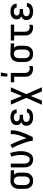

<svg xmlns="http://www.w3.org/2000/svg" viewBox="1745 -2540 1010 4540"><g transform="rotate(-90 2250.0 -270.0)"><path d="M246 8Q219 8 192.5 2.5Q166 -3 142.5 -16Q119 -29 101.5 -50Q84 -71 73 -95.5Q62 -120 58 -146.5Q54 -173 54 -200V-320Q54 -346 58 -371.5Q62 -397 72 -421Q82 -445 98.5 -465.5Q115 -486 137 -499.5Q159 -513 184 -520.5Q209 -528 235 -528H250L494 -520V-440L390 -444Q402 -432 411.5 -417.5Q421 -403 427.5 -387Q434 -371 436 -354Q438 -337 438 -320V-200Q438 -173 434 -146.5Q430 -120 419 -95.5Q408 -71 390.5 -50Q373 -29 349.5 -16Q326 -3 299.5 2.5Q273 8 246 8ZM246 -72Q261 -72 276.5 -76Q292 -80 304.5 -89Q317 -98 325.5 -111Q334 -124 339 -139Q344 -154 346 -169.5Q348 -185 348 -200V-320Q348 -342 344 -363.5Q340 -385 329 -404Q318 -423 299 -434.5Q280 -446 258 -448H243Q220 -448 199.5 -437Q179 -426 166 -407Q153 -388 148.5 -365.5Q144 -343 144 -320V-200Q144 -185 146 -169.5Q148 -154 153 -139Q158 -124 166.5 -111Q175 -98 187.5 -89Q200 -80 215.5 -76Q231 -72 246 -72Z M754 8Q727 8 700.5 2.5Q674 -3 650.5 -16Q627 -29 609.5 -50Q592 -71 581 -95.5Q570 -120 566 -146.5Q562 -173 562 -200V-520H652V-200Q652 -185 654 -169.5Q656 -154 661 -139Q666 -124 674.5 -111Q683 -98 695.5 -89Q708 -80 723.5 -76Q739 -72 754 -72Q770 -72 785 -79.5Q800 -87 810 -99Q820 -111 827 -126Q834 -141 839 -156Q844 -171 847 -187Q850 -203 852 -219Q854 -235 855 -251Q856 -267 856 -283Q856 -341 845.5 -398Q835 -455 816 -509L900 -536Q922 -475 934 -411.5Q946 -348 946 -284Q946 -251 942.5 -218.5Q939 -186 930.5 -154.5Q922 -123 907.5 -93.5Q893 -64 871 -40Q849 -16 818 -4Q787 8 754 8Z M1190 0Q1190 -33 1182.5 -64.5Q1175 -96 1166 -127.5Q1157 -159 1146.5 -190Q1136 -221 1124.5 -251.5Q1113 -282 1101 -312.5Q1089 -343 1076 -372.5Q1063 -402 1049 -431.5Q1035 -461 1019 -490L1098 -528Q1123 -483 1144 -436.5Q1165 -390 1184.5 -342Q1204 -294 1221 -246Q1238 -198 1252 -148Q1264 -174 1274.5 -200Q1285 -226 1295 -252Q1305 -278 1314 -304.5Q1323 -331 1330.5 -358Q1338 -385 1343 -412.5Q1348 -440 1348 -468V-520H1438V-468Q1438 -427 1428.5 -386Q1419 -345 1406.5 -305.5Q1394 -266 1379.5 -227.5Q1365 -189 1348.5 -151Q1332 -113 1315 -75Q1298 -37 1280 0Z M1747 8Q1723 8 1699 5Q1675 2 1652 -6Q1629 -14 1608.5 -27.5Q1588 -41 1574 -60.5Q1560 -80 1553 -103.5Q1546 -127 1546 -151Q1546 -171 1551 -190.5Q1556 -210 1568 -226Q1580 -242 1597 -253Q1614 -264 1632 -272Q1617 -279 1603 -289.5Q1589 -300 1579.5 -314Q1570 -328 1566 -345Q1562 -362 1562 -379Q1562 -401 1568 -423Q1574 -445 1587.5 -463Q1601 -481 1619.5 -494Q1638 -507 1659 -514.5Q1680 -522 1702.5 -525Q1725 -528 1747 -528Q1769 -528 1790.5 -525.5Q1812 -523 1833 -516Q1854 -509 1872.5 -497Q1891 -485 1904.5 -468Q1918 -451 1925 -430Q1932 -409 1932 -387V-381H1842V-384Q1842 -400 1832.5 -414Q1823 -428 1809 -435.5Q1795 -443 1779 -445.5Q1763 -448 1747 -448Q1730 -448 1713.5 -445Q1697 -442 1683 -433.5Q1669 -425 1660.5 -409.5Q1652 -394 1652 -378Q1652 -367 1655.5 -356Q1659 -345 1667 -337Q1675 -329 1685 -323.5Q1695 -318 1705.5 -315Q1716 -312 1727.5 -311Q1739 -310 1750 -310H1806V-230H1750Q1737 -230 1724 -229Q1711 -228 1698.5 -224.5Q1686 -221 1674.5 -215Q1663 -209 1653.5 -200Q1644 -191 1640 -178.5Q1636 -166 1636 -153Q1636 -133 1646 -115.5Q1656 -98 1672.5 -88.5Q1689 -79 1708.5 -75.5Q1728 -72 1747 -72Q1765 -72 1783 -74.5Q1801 -77 1817.5 -84Q1834 -91 1846 -105Q1858 -119 1858 -137V-139H1948V-135Q1948 -112 1939.5 -90Q1931 -68 1916 -50.5Q1901 -33 1880.5 -21.5Q1860 -10 1838 -3.5Q1816 3 1793 5.5Q1770 8 1747 8Z M2142 215H2044L2206 -152L2044 -520H2142L2250 -258L2358 -520H2456L2294 -152L2456 215H2358L2250 -47Z M2903 8Q2877 8 2851 3.5Q2825 -1 2801.5 -12Q2778 -23 2758.5 -41Q2739 -59 2727 -82Q2715 -105 2710 -131Q2705 -157 2705 -184V-440H2575V-520H2795V-184Q2795 -161 2801.5 -139.5Q2808 -118 2823 -102Q2838 -86 2859.5 -79Q2881 -72 2903 -72Q2918 -72 2932 -76Q2946 -80 2958 -88V-8Q2946 0 2932 4Q2918 8 2903 8ZM2708 -600 2720 -755H2806L2779 -600Z M3246 8Q3219 8 3192.5 2.5Q3166 -3 3142.5 -16Q3119 -29 3101.5 -50Q3084 -71 3073 -95.5Q3062 -120 3058 -146.5Q3054 -173 3054 -200V-320Q3054 -346 3058 -371.5Q3062 -397 3072 -421Q3082 -445 3098.5 -465.5Q3115 -486 3137 -499.5Q3159 -513 3184 -520.5Q3209 -528 3235 -528H3250L3494 -520V-440L3390 -444Q3402 -432 3411.5 -417.5Q3421 -403 3427.5 -387Q3434 -371 3436 -354Q3438 -337 3438 -320V-200Q3438 -173 3434 -146.5Q3430 -120 3419 -95.5Q3408 -71 3390.5 -50Q3373 -29 3349.5 -16Q3326 -3 3299.5 2.5Q3273 8 3246 8ZM3246 -72Q3261 -72 3276.5 -76Q3292 -80 3304.5 -89Q3317 -98 3325.5 -111Q3334 -124 3339 -139Q3344 -154 3346 -169.5Q3348 -185 3348 -200V-320Q3348 -342 3344 -363.5Q3340 -385 3329 -404Q3318 -423 3299 -434.5Q3280 -446 3258 -448H3243Q3220 -448 3199.5 -437Q3179 -426 3166 -407Q3153 -388 3148.5 -365.5Q3144 -343 3144 -320V-200Q3144 -185 3146 -169.5Q3148 -154 3153 -139Q3158 -124 3166.5 -111Q3175 -98 3187.5 -89Q3200 -80 3215.5 -76Q3231 -72 3246 -72Z M3879 8Q3853 8 3827 3.5Q3801 -1 3777 -12Q3753 -23 3734 -41Q3715 -59 3702.5 -82Q3690 -105 3685.5 -131Q3681 -157 3681 -184V-440H3562V-520H3938V-440H3770V-184Q3770 -161 3776.5 -139.5Q3783 -118 3798.5 -102Q3814 -86 3835.5 -79Q3857 -72 3879 -72Q3893 -72 3907.5 -76Q3922 -80 3934 -88V-8Q3922 0 3907.5 4Q3893 8 3879 8Z M4247 8Q4223 8 4199 5Q4175 2 4152 -6Q4129 -14 4108.5 -27.5Q4088 -41 4074 -60.5Q4060 -80 4053 -103.5Q4046 -127 4046 -151Q4046 -171 4051 -190.5Q4056 -210 4068 -226Q4080 -242 4097 -253Q4114 -264 4132 -272Q4117 -279 4103 -289.5Q4089 -300 4079.5 -314Q4070 -328 4066 -345Q4062 -362 4062 -379Q4062 -401 4068 -423Q4074 -445 4087.5 -463Q4101 -481 4119.5 -494Q4138 -507 4159 -514.5Q4180 -522 4202.5 -525Q4225 -528 4247 -528Q4269 -528 4290.5 -525.5Q4312 -523 4333 -516Q4354 -509 4372.5 -497Q4391 -485 4404.5 -468Q4418 -451 4425 -430Q4432 -409 4432 -387V-381H4342V-384Q4342 -400 4332.5 -414Q4323 -428 4309 -435.5Q4295 -443 4279 -445.5Q4263 -448 4247 -448Q4230 -448 4213.5 -445Q4197 -442 4183 -433.5Q4169 -425 4160.5 -409.5Q4152 -394 4152 -378Q4152 -367 4155.5 -356Q4159 -345 4167 -337Q4175 -329 4185 -323.5Q4195 -318 4205.5 -315Q4216 -312 4227.5 -311Q4239 -310 4250 -310H4306V-230H4250Q4237 -230 4224 -229Q4211 -228 4198.5 -224.5Q4186 -221 4174.5 -215Q4163 -209 4153.5 -200Q4144 -191 4140 -178.5Q4136 -166 4136 -153Q4136 -133 4146 -115.5Q4156 -98 4172.5 -88.5Q4189 -79 4208.5 -75.5Q4228 -72 4247 -72Q4265 -72 4283 -74.5Q4301 -77 4317.5 -84Q4334 -91 4346 -105Q4358 -119 4358 -137V-139H4448V-135Q4448 -112 4439.5 -90Q4431 -68 4416 -50.5Q4401 -33 4380.5 -21.5Q4360 -10 4338 -3.5Q4316 3 4293 5.5Q4270 8 4247 8Z"/></g></svg>

Font: Iosevka Fixed Medium
Style: Regular
Weight: 500
Monospace: yes
Designer: Belleve Invis
Foundry: Belleve Invis
Version: Version 32.3.0